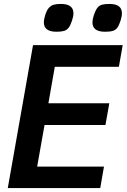

<svg xmlns="http://www.w3.org/2000/svg" viewBox="-20 -954 642 974"><path d="M147.5 -725H602.5L583 -615H258L225.5 -430H534.5L515 -320H206L168.5 -109H507.5L488.5 0H19.5ZM202.5 -840.5Q202.5 -855.5 209.5 -878Q217 -901.5 227.2 -913.5Q237.5 -925.5 251.8 -929.8Q266 -934 289 -934Q352.5 -934 352.5 -886.5Q352.5 -870.5 345 -848.5Q337 -824.5 328 -813Q319 -801.5 305 -797.2Q291 -793 266.5 -793Q202.5 -793 202.5 -840.5ZM449 -840.5Q449 -855 456 -877Q464.5 -902 473.8 -914Q483 -926 497 -930Q511 -934 535.5 -934Q598.5 -934 598.5 -886.5Q598.5 -871.5 591.5 -849Q583.5 -824.5 574.8 -813Q566 -801.5 552 -797.2Q538 -793 512.5 -793Q449 -793 449 -840.5Z"/></svg>

Font: JuliaMono
Style: Bold Italic
Weight: 700
Italic angle: -9°
Monospace: yes
Designer: cormullion
Foundry: corm
Version: Version 0.057; ttfautohint (v1.8.4)